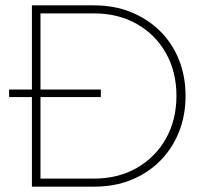

<svg xmlns="http://www.w3.org/2000/svg" viewBox="-20 -696 778 716"><path d="M14 -362H356V-334H14ZM110 0V-30H331Q421 -30 490.5 -70Q560 -110 599 -179.5Q638 -249 638 -339Q638 -428 599 -497.5Q560 -567 490.5 -606.5Q421 -646 331 -646H114V-676H331Q406 -676 468 -651Q530 -626 576 -581Q622 -536 647 -474Q672 -412 672 -338Q672 -265 647 -203Q622 -141 576.5 -95.5Q531 -50 469 -25Q407 0 333 0ZM99 0V-676H131V0Z"/></svg>

Font: Outfit Thin
Style: Regular
Weight: 100
Designer: Rodrigo Fuenzalida
Foundry: fragTYPE
Version: Version 1.000